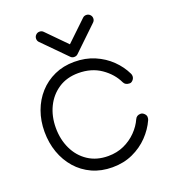

<svg xmlns="http://www.w3.org/2000/svg" viewBox="-164 -1044 1049 1176"><g transform="rotate(-20 361.0 -456.0)"><path d="M639.2 -238.8Q651.4 -238.8 662.4 -228Q673.3 -217.3 673.3 -205.6Q673.3 -193.4 669.9 -186.5Q646.5 -133.8 603.3 -88.9Q560.1 -43.9 500.5 -16.6Q440.9 10.7 367.2 10.7Q294.4 10.7 235.6 -16.1Q176.8 -43 135 -90.6Q93.3 -138.2 71 -200.9Q48.8 -263.7 48.8 -335.9Q48.8 -407.2 71.3 -469Q93.8 -530.8 135.7 -577.4Q177.7 -624 236.1 -650.4Q294.4 -676.8 365.7 -676.8Q438 -676.8 497.3 -651.4Q556.6 -626 600.3 -583.5Q644 -541 668.5 -489.3Q672.4 -481.4 672.4 -472.7Q672.4 -458.5 662.4 -447.5Q652.3 -436.5 641.6 -436.5Q612.3 -436.5 602.5 -458Q573.7 -519 512.2 -561.3Q450.7 -603.5 365.7 -603.5Q290.5 -603.5 235.8 -567.4Q181.2 -531.2 151.6 -470.5Q122.1 -409.7 122.1 -334.5Q122.1 -259.3 151.4 -197.5Q180.7 -135.7 235.6 -99.4Q290.5 -63 366.2 -63Q422.9 -63 469.5 -84.2Q516.1 -105.5 550.5 -140.6Q585 -175.8 603 -216.3Q612.8 -238.8 639.2 -238.8ZM353.5 -714.8 205.6 -864.7Q195.3 -874 195.3 -889.2Q195.3 -903.3 205.3 -913.3Q215.3 -923.3 229.5 -923.3Q244.6 -923.3 254.4 -912.6L378.4 -786.6L509.3 -911.6Q519 -921.4 533.2 -921.4Q547.4 -921.4 557.4 -911.4Q567.4 -901.4 567.4 -887.2Q567.4 -872.6 556.2 -862.3L401.4 -713.9Q392.1 -704.6 377.4 -704.6Q362.8 -704.6 353.5 -714.8Z"/></g></svg>

Font: Manjari
Style: Regular
Weight: 400
Designer: Santhosh Thottingal <santhosh.thottingal@gmail.com>
Foundry: SMC
Version: Version 2.000